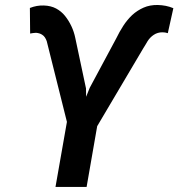

<svg xmlns="http://www.w3.org/2000/svg" viewBox="-20 -742 708 762"><path d="M441.4 -589.8 335.9 -393.1 321.8 -357.9 321.3 -391.1 278.8 -591.3Q273.9 -615.7 263.2 -638.4Q252.4 -661.1 237.8 -679.2Q223.1 -697.3 202.6 -708.3Q182.1 -719.2 154.3 -720.2Q140.1 -720.7 126.2 -718.3Q112.3 -715.8 98.6 -710.4L99.6 -608.9Q105.5 -609.9 111.1 -610.8Q116.7 -611.8 123 -611.8Q129.9 -611.3 136.2 -609.4Q142.6 -607.4 147.5 -604Q153.8 -600.1 158.2 -593.5Q162.6 -586.9 165.5 -578.6L245.6 -258.3L200.2 0H323.7L365.7 -241.2L548.3 -549.8Q554.2 -559.1 556.9 -563.7Q559.6 -568.4 565.4 -578.1Q575.2 -593.8 590.3 -603.8Q605.5 -613.8 624.5 -613.8Q629.9 -613.8 635.3 -613Q640.6 -612.3 646 -610.4L668 -709.5Q652.8 -715.8 637.7 -718.8Q622.6 -721.7 606 -722.2Q574.7 -722.7 549.8 -711.7Q524.9 -700.7 504.9 -682.6Q484.9 -663.6 469.2 -639.4Q453.6 -615.2 441.4 -589.8Z"/></svg>

Font: Roboto Mono SemiBold
Style: Italic
Weight: 600
Italic angle: -10°
Monospace: yes
Designer: Google
Version: Version 3.000